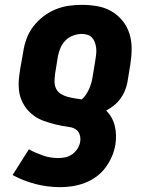

<svg xmlns="http://www.w3.org/2000/svg" viewBox="-20 -558 640 792"><path d="M229 214Q176 214 126 201Q76 188 32 164L99 58Q127 73 157 83.5Q187 94 221 94Q236 94 251 90.5Q266 87 279 77.5Q292 68 300.5 54Q309 40 311 25Q313 11 308.5 -3Q304 -17 292.5 -24.5Q281 -32 266.5 -34Q252 -36 238 -38.5Q224 -41 210 -44.5Q196 -48 182.5 -52Q169 -56 156 -61Q143 -66 131.5 -73Q120 -80 109.5 -89Q99 -98 90.5 -108.5Q82 -119 75.5 -131Q69 -143 64.5 -156.5Q60 -170 58.5 -184Q57 -198 57 -212.5Q57 -227 59 -242Q61 -257 63 -272L76 -345Q80 -373 90 -399.5Q100 -426 117.5 -449Q135 -472 158.5 -490Q182 -508 208.5 -519Q235 -530 262.5 -534Q290 -538 318 -538Q350 -538 381.5 -532.5Q413 -527 439 -512Q465 -497 484.5 -473.5Q504 -450 513.5 -420.5Q523 -391 523 -359Q523 -327 518 -295L506 -221Q503 -203 496 -185.5Q489 -168 477.5 -152Q466 -136 450.5 -123.5Q435 -111 418 -102Q431 -89 440 -73Q449 -57 453.5 -38.5Q458 -20 458.5 -1Q459 18 456 38Q452 63 441.5 87.5Q431 112 415 133.5Q399 155 377 171Q355 187 330 196.5Q305 206 279.5 210Q254 214 229 214ZM317 -148Q327 -156 334.5 -167.5Q342 -179 347.5 -191Q353 -203 356.5 -215.5Q360 -228 362 -241L374 -314Q376 -326 377 -338Q378 -350 376.5 -361.5Q375 -373 371 -384Q367 -395 359.5 -403Q352 -411 340.5 -414.5Q329 -418 318 -418Q300 -418 282 -411.5Q264 -405 250.5 -391.5Q237 -378 229.5 -360.5Q222 -343 219 -326L207 -252Q205 -236 205 -220.5Q205 -205 211.5 -192Q218 -179 230.5 -171Q243 -163 257.5 -159Q272 -155 287 -152.5Q302 -150 317 -148Z"/></svg>

Font: Iosevka Curly Slab HvEx
Style: Italic
Weight: 900
Width: 7
Italic angle: -9°
Monospace: yes
Designer: Belleve Invis
Foundry: Belleve Invis
Version: Version 11.1.0; ttfautohint (v1.8.3)